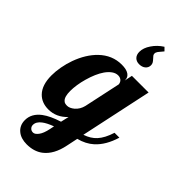

<svg xmlns="http://www.w3.org/2000/svg" viewBox="-318 -844 1172 1172"><g transform="rotate(45 268.0 -258.0)"><path d="M264.2 -636.2Q264.2 -669.9 288.6 -705.6Q312.5 -741.7 351.1 -766.1L371.1 -746.1Q354 -726.6 344.7 -714.4Q336.9 -703.6 336.9 -693.8Q336.9 -686 341.3 -679.7Q345.7 -673.3 355 -664.1Q363.8 -654.8 368.4 -646.7Q373 -638.7 373 -627.9Q373 -607.4 357.4 -594.2Q341.8 -581.1 316.9 -581.1Q293 -581.1 278.6 -595.7Q264.2 -610.4 264.2 -636.2ZM98.1 225.6Q82.5 213.4 73.7 195.1Q64.9 176.8 64.9 152.8Q64.9 96.2 118.2 55.7Q158.2 25.9 228 3.9L240.2 -48.8Q189 5.9 120.1 5.9Q63 5.9 27.8 -29.8Q-13.2 -71.8 -13.2 -154.8Q-13.2 -189.9 -6.1 -229Q1 -268.1 14.6 -306.2Q45.9 -392.1 100.1 -444.8Q162.6 -504.9 244.1 -504.9Q284.7 -504.9 304.9 -491Q325.2 -477.1 325.2 -454.1V-448.2L335.9 -500H480L380.9 -36.1Q428.2 -51.8 456.5 -83Q487.3 -116.7 506.8 -179.2H548.8Q522 -90.3 468.8 -42Q429.7 -6.8 372.1 7.8L356.9 80.1Q337.9 175.8 280.8 218.8Q239.3 250 176.8 250Q153.3 250 133.1 243.9Q112.8 237.8 98.1 225.6ZM230.5 -110.8Q256.3 -133.3 265.1 -168.9L315.9 -405.8Q315.9 -410.6 313.7 -417Q311.5 -423.3 307.6 -428.7Q295.9 -442.9 274.9 -442.9Q254.9 -442.9 236.1 -429.7Q217.3 -416.5 200.7 -393.1Q171.4 -350.6 152.3 -282.2Q143.6 -252 139.2 -222.4Q134.8 -192.9 134.8 -168.9Q134.8 -119.1 153.3 -101.6Q159.7 -94.7 167.5 -92.8Q175.3 -90.8 185.1 -90.8Q206.5 -90.8 230.5 -110.8ZM186 149.9Q202.6 128.4 211.9 83L217.8 54.2Q172.4 71.3 149.9 88.9Q120.1 111.3 120.1 139.2Q120.1 152.3 128.4 161.1Q137.7 171.9 153.8 171.9Q169.4 171.9 186 149.9Z"/></g></svg>

Font: Pattaya
Style: Regular
Weight: 400
Designer: Pablo Impallari / Thai characters Designed by Thanarat Vachiruckul and Suppakit Chalermlarp
Foundry: Pablo Impallari
Version: Version 2.000